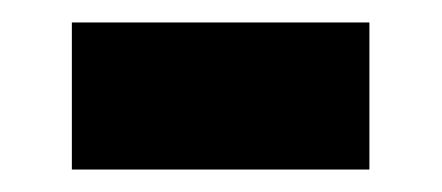

<svg xmlns="http://www.w3.org/2000/svg" viewBox="-20 -589 394 171"><path d="M44 -569H309V-438H44Z"/></svg>

Font: FiraGOUPP
Style: Bold
Weight: 700
Designer: bBox Type
Foundry: bBox Type GmbH
Version: Version 1.001